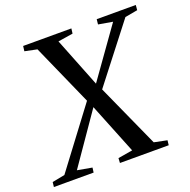

<svg xmlns="http://www.w3.org/2000/svg" viewBox="-158 -870 985 997"><g transform="rotate(-20 334.5 -371.5)"><path d="M-27 0 -24 -26.5 45.5 -40 303 -382.5 356.5 -422 555.5 -701.5 477 -715 480 -743H696L693.5 -715L624 -702.5L372 -378L319 -336L115 -41L196 -26.5L192.5 0ZM338 0 339.5 -26.5 420 -40 304.5 -327.5 291 -355.5 137.5 -701 70 -715 73.5 -743H340L336.5 -715.5L254 -702.5L364.5 -423.5L379.5 -395.5L539.5 -41L610.5 -26.5L607.5 0Z"/></g></svg>

Font: Merriweather 96pt
Style: Italic
Weight: 400
Italic angle: -7.8°
Version: Version 2.101